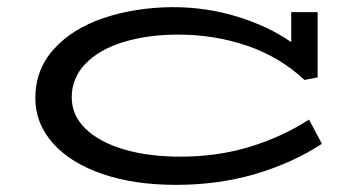

<svg xmlns="http://www.w3.org/2000/svg" viewBox="-20 -505 1019 538"><path d="M882 -102Q799 -48 695.5 -17.5Q592 13 473 13Q356 13 267 -17.5Q178 -48 128.5 -103.5Q79 -159 79 -230Q79 -310 131 -367.5Q183 -425 270.5 -454.5Q358 -484 463 -485Q559 -485 646 -458Q733 -431 796 -387V-471H870V-288L833 -281Q765 -345 673.5 -376.5Q582 -408 479 -408Q395 -408 327 -387.5Q259 -367 220 -327Q181 -287 181 -232Q181 -182 219.5 -144.5Q258 -107 327 -86.5Q396 -66 486 -66Q589 -66 679.5 -93.5Q770 -121 846 -170Z"/></svg>

Font: BioRhyme Expanded
Style: Regular
Weight: 400
Width: 7
Designer: Aoife Mooney
Foundry: Aoife Mooney Type
Version: Version 1.000